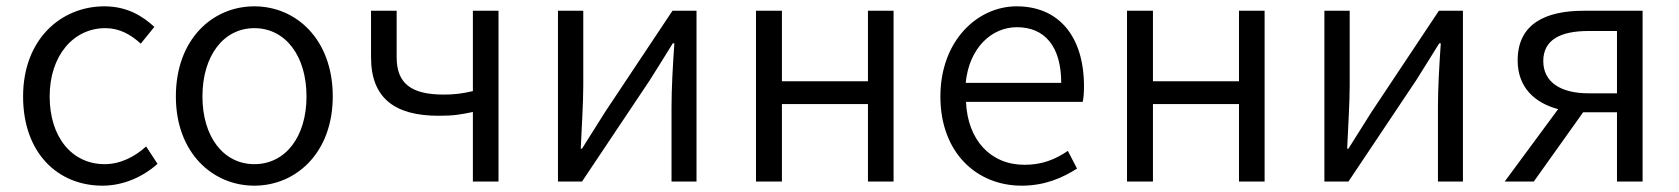

<svg xmlns="http://www.w3.org/2000/svg" viewBox="-20 -574 5307 607"><path d="M304 13C369 13 431 -14 478 -56L442 -111C408 -80 362 -55 311 -55C207 -55 137 -141 137 -269C137 -398 212 -485 313 -485C358 -485 393 -465 425 -436L468 -489C430 -524 381 -554 310 -554C173 -554 53 -450 53 -269C53 -91 162 13 304 13Z M784 13C916 13 1032 -91 1032 -269C1032 -450 916 -554 784 -554C652 -554 536 -450 536 -269C536 -91 652 13 784 13ZM784 -55C687 -55 620 -141 620 -269C620 -398 687 -485 784 -485C882 -485 949 -398 949 -269C949 -141 882 -55 784 -55Z M1475 0H1556V-540H1475V-286C1441 -278 1416 -275 1383 -275C1280 -275 1234 -310 1234 -393V-540H1153V-393C1153 -262 1230 -208 1367 -208C1416 -208 1436 -212 1475 -220Z M1744 0H1820L2034 -320C2055 -353 2086 -403 2107 -437H2112C2107 -366 2103 -294 2103 -236V0H2182V-540H2106L1893 -220C1872 -187 1841 -137 1820 -104H1816C1819 -174 1824 -247 1824 -304V-540H1744Z M2370 0H2452V-245H2724V0H2805V-540H2724V-317H2452V-540H2370Z M3210 13C3284 13 3339 -12 3385 -41L3356 -97C3315 -69 3273 -53 3219 -53C3111 -53 3039 -132 3034 -252H3403C3406 -266 3407 -283 3407 -301C3407 -457 3329 -554 3194 -554C3070 -554 2953 -445 2953 -269C2953 -92 3067 13 3210 13ZM3033 -312C3044 -423 3115 -488 3195 -488C3283 -488 3335 -427 3335 -312Z M3543 0H3625V-245H3897V0H3978V-540H3897V-317H3625V-540H3543Z M4167 0H4243L4457 -320C4478 -353 4509 -403 4530 -437H4535C4530 -366 4526 -294 4526 -236V0H4605V-540H4529L4316 -220C4295 -187 4264 -137 4243 -104H4239C4242 -174 4247 -247 4247 -304V-540H4167Z M5002 -279C4913 -279 4859 -315 4859 -381C4859 -448 4913 -476 5002 -476H5092V-279ZM4737 0H4829L4985 -219H4986H5092V0H5173V-540H4987C4868 -540 4778 -500 4778 -383C4778 -296 4834 -248 4906 -229Z"/></svg>

Font: ChiuKong Gothic CL Normal
Style: Regular
Weight: 350
Designer: Ryoko NISHIZUKA 西塚涼子 (kana, bopomofo & ideographs); Paul D. Hunt (Latin, Greek & Cyrillic); Sandoll Communications 산돌커뮤니
Foundry: Adobe
Version: Version 1.300